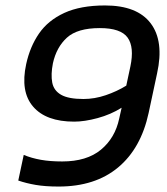

<svg xmlns="http://www.w3.org/2000/svg" viewBox="-20 -674 613 704"><path d="M195 10Q146 10 111 4Q76 -2 47 -12L67 -106Q96 -94 130 -88Q164 -82 208 -82Q298 -82 350 -125Q402 -168 417 -239L426 -279Q386 -254 338 -241Q290 -228 252 -228Q149 -228 101.5 -283Q54 -338 76 -439Q90 -503 123 -551Q156 -599 215.5 -626.5Q275 -654 365 -654Q483 -654 532.5 -588.5Q582 -523 556 -405L525 -260Q497 -130 413 -60Q329 10 195 10ZM286 -311Q327 -311 368 -325Q409 -339 443 -360L458 -430Q473 -501 448 -536Q423 -571 346 -571Q264 -571 225.5 -536Q187 -501 174 -442Q166 -401 171.5 -371.5Q177 -342 204 -326.5Q231 -311 286 -311Z"/></svg>

Font: Kanit
Style: Italic
Weight: 400
Italic angle: -12°
Designer: Katatrad Team
Foundry: CadsonDemak
Version: Version 2.000; ttfautohint (v1.8.3)